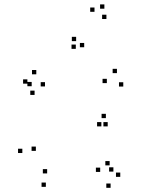

<svg xmlns="http://www.w3.org/2000/svg" viewBox="-20 -848 660 894"><path d="M540 -24.5V-44.5H520V-24.5ZM490.5 -78V-98H470.5V-78ZM508 -49V-69H488V-49ZM554 -445V-465H534V-445ZM524.5 -507.5V-527.5H504.5V-507.5ZM477.5 -461V-481H457.5V-461ZM199.5 -40.5V-60.5H179.5V-40.5ZM147 -145.5V-165.5H127V-145.5ZM189.5 -445.5V-465.5H169.5V-445.5ZM149 -502V-522H129V-502ZM107.5 -458.5V-478.5H87.5V-458.5ZM141 -406V-426H121V-406ZM127.5 -446.5V-466.5H107.5V-446.5ZM84 -135.5V-155.5H64V-135.5ZM193.5 22V2H173.5V22ZM452 -259.5V-279.5H432V-259.5ZM481.5 -259.5V-279.5H461.5V-259.5ZM473 -298V-318H453V-298ZM446.5 -47.5V-67.5H426.5V-47.5ZM495 26.5V6.5H475V26.5ZM334.5 -656.5V-676.5H314.5V-656.5ZM420 -793V-813H400V-793ZM466 -807.5V-827.5H446V-807.5ZM475.5 -759.5V-779.5H455.5V-759.5ZM372 -628V-648H352V-628ZM333 -620.5V-640.5H313V-620.5Z"/></svg>

Font: Monaspace Radon Dots Var
Style: Regular
Weight: 400
Designer: Riley Cran and the Lettermatic Team
Version: Version 1.100 (Monaspace Radon Dots)